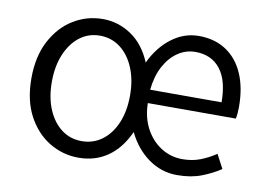

<svg xmlns="http://www.w3.org/2000/svg" viewBox="-61 -589 963 694"><g transform="rotate(10 420.5 -242.5)"><path d="M264 12Q206 12 156.5 -18Q107 -48 77 -104.5Q47 -161 47 -242Q47 -322 77.5 -379.5Q108 -437 157.5 -467Q207 -497 265 -497Q322 -497 370 -464.5Q418 -432 444 -369Q472 -428 517.5 -462.5Q563 -497 617 -497Q676 -497 718 -469Q760 -441 782 -390Q804 -339 804 -269Q804 -257 803 -246Q802 -235 800 -226H477Q478 -173 499.5 -133Q521 -93 556.5 -70.5Q592 -48 635 -48Q671 -48 700.5 -59.5Q730 -71 757 -89L784 -38Q754 -18 715.5 -3Q677 12 626 12Q568 12 520.5 -22Q473 -56 445 -114Q417 -52 371 -20Q325 12 264 12ZM265 -49Q307 -49 339.5 -73Q372 -97 390.5 -140.5Q409 -184 409 -242Q409 -299 390.5 -343Q372 -387 339.5 -411.5Q307 -436 265 -436Q223 -436 191 -411.5Q159 -387 140.5 -343Q122 -299 122 -242Q122 -184 140.5 -140.5Q159 -97 191 -73Q223 -49 265 -49ZM477 -275H739Q739 -355 706.5 -396.5Q674 -438 615 -438Q580 -438 550.5 -418Q521 -398 501.5 -361.5Q482 -325 477 -275Z"/></g></svg>

Font: Assistant ExtraLight
Style: Regular
Weight: 400
Version: Version 3.000